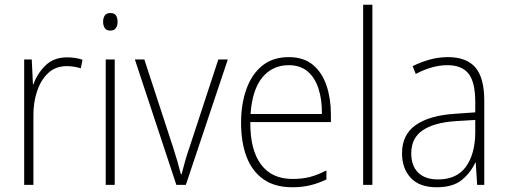

<svg xmlns="http://www.w3.org/2000/svg" viewBox="-20 -780 2140 810"><path d="M263 -538Q299 -538 328 -528L321 -492Q307 -496 292.5 -498.5Q278 -501 262 -501Q215 -501 184 -472.5Q153 -444 136.5 -395.5Q120 -347 121 -288V0H82V-529H114L119 -424H121Q136 -468 171 -503Q206 -538 263 -538Z M445 -725Q463 -725 469.5 -714.5Q476 -704 476 -688Q476 -672 469 -661.5Q462 -651 445 -651Q429 -651 422 -661.5Q415 -672 415 -688Q415 -704 422 -714.5Q429 -725 445 -725ZM464 -529V0H426V-529Z M724 0 549 -529H589L710 -159Q730 -98 743 -45H746Q753 -71 760.5 -98.5Q768 -126 779 -157L901 -529H941L764 0Z M1198 -539Q1261 -539 1300 -506.5Q1339 -474 1357.5 -419Q1376 -364 1376 -297V-265H1036Q1035 -149 1080.5 -87Q1126 -25 1214 -25Q1254 -25 1286 -33Q1318 -41 1357 -61V-23Q1324 -7 1289.5 1.5Q1255 10 1213 10Q1139 10 1091 -24Q1043 -58 1020 -119Q997 -180 997 -262Q997 -341 1019.5 -404Q1042 -467 1086.5 -503Q1131 -539 1198 -539ZM1198 -505Q1129 -505 1086.5 -453Q1044 -401 1037 -299H1338Q1339 -358 1324 -405Q1309 -452 1278 -478.5Q1247 -505 1198 -505Z M1551 0H1512V-760H1551Z M1870 -539Q1948 -539 1985.5 -495.5Q2023 -452 2023 -355V0H1993L1987 -94H1985Q1966 -52 1928.5 -21Q1891 10 1822 10Q1749 10 1712.5 -30Q1676 -70 1676 -133Q1676 -212 1734 -252.5Q1792 -293 1899 -300L1985 -306V-349Q1985 -434 1956.5 -469.5Q1928 -505 1868 -505Q1836 -505 1803 -496Q1770 -487 1734 -468L1721 -501Q1755 -518 1792.5 -528.5Q1830 -539 1870 -539ZM1902 -269Q1812 -263 1763.5 -230.5Q1715 -198 1715 -133Q1715 -80 1744.5 -51.5Q1774 -23 1827 -23Q1907 -23 1945.5 -76.5Q1984 -130 1985 -219V-274Z"/></svg>

Font: Noto Sans Hebrew SemiCondensed ExtraLight
Style: Regular
Weight: 200
Width: 4
Designer: Monotype Design Team
Foundry: Monotype Imaging Inc.
Version: Version 2.004; ttfautohint (v1.8.4.7-5d5b)